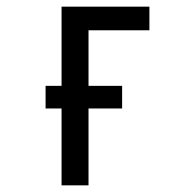

<svg xmlns="http://www.w3.org/2000/svg" viewBox="-20 -557 540 577"><path d="M246 -466V-299H347V-231H246V0H165V-231H117V-299H165V-537H429V-466Z"/></svg>

Font: Noto Sans Mono UI Cond
Style: Regular
Weight: 400
Width: 3
Monospace: yes
Designer: Monotype Design team
Foundry: Monotype Imaging Inc.
Version: Version 1.000